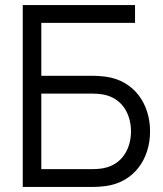

<svg xmlns="http://www.w3.org/2000/svg" viewBox="-20 -740 644 760"><path d="M348 0C362 0 380.5 -1 398.5 -3.5C509.5 -18.5 574 -109.5 574 -220C574 -330.5 509.5 -421.5 398.5 -436.5C380.5 -439 361.5 -440 348 -440H143.5V-649.5H514.5V-720H70V0ZM143.5 -369.5H346C358 -369.5 375.5 -368.5 390.5 -365.5C464.5 -351 498.5 -287 498.5 -220C498.5 -153 464.5 -89 390.5 -74.5C375.5 -71.5 358 -70.5 346 -70.5H143.5Z"/></svg>

Font: Manrope
Style: Regular
Weight: 400
Designer: Mikhail Sharanda
Foundry: Mikhail Sharanda
Version: Version 4.505